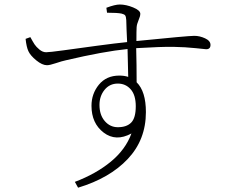

<svg xmlns="http://www.w3.org/2000/svg" viewBox="-20 -788 1040 868"><path d="M512.7 -212.9Q552.7 -212.9 573.2 -233.9Q593.8 -254.9 593.8 -307.6Q593.8 -358.4 570.8 -384.3Q547.9 -410.2 512.7 -410.2Q475.6 -410.2 452.6 -381.8Q429.7 -353.5 429.7 -313.5Q429.7 -268.6 453.6 -240.7Q477.5 -212.9 512.7 -212.9ZM463.9 -730.5 460.9 -752.9Q500 -767.6 521.5 -767.6Q549.8 -767.6 582 -754.4Q614.3 -741.2 614.3 -725.6Q614.3 -714.8 606.4 -696.8Q598.6 -678.7 597.7 -665Q596.7 -651.4 596.7 -602.5Q831.1 -626 858.4 -626Q882.8 -626 907.2 -614.7Q931.6 -603.5 931.6 -585Q931.6 -565.4 912.1 -565.4Q910.2 -565.4 864.3 -570.3Q818.4 -575.2 764.2 -576.2Q710 -577.1 595.7 -570.3Q596.7 -545.9 597.2 -493.2Q597.7 -440.4 597.7 -416Q639.6 -375 639.6 -281.2Q639.6 -156.2 557.6 -69.3Q475.6 17.6 333 60.5L318.4 34.2Q414.1 -2 481 -57.1Q547.9 -112.3 574.2 -184.6Q503.9 -146.5 448.7 -188.5Q393.6 -230.5 393.6 -309.6Q393.6 -364.3 427.2 -405.3Q460.9 -446.3 519.5 -446.3Q542 -446.3 559.6 -440.4Q559.6 -459 558.1 -505.9Q556.6 -552.7 556.6 -566.4Q449.2 -555.7 278.3 -515.6Q259.8 -511.7 232.4 -502.4Q205.1 -493.2 192.4 -493.2Q170.9 -493.2 144 -515.1Q117.2 -537.1 108.4 -556.6Q99.6 -575.2 95.7 -612.3L117.2 -620.1Q128.9 -598.6 136.2 -587.4Q143.6 -576.2 158.2 -564Q172.9 -551.8 188.5 -551.8Q203.1 -551.8 267.1 -560.5Q331.1 -569.3 418 -581.1Q504.9 -592.8 554.7 -597.7Q553.7 -618.2 552.2 -652.8Q550.8 -687.5 550.8 -697.3Q549.8 -712.9 545.9 -718.3Q542 -723.6 529.3 -726.6Q510.7 -730.5 463.9 -730.5Z"/></svg>

Font: GenYoMin TW TTF ExtraLight
Style: Regular
Weight: 250
Version: Version 1.300